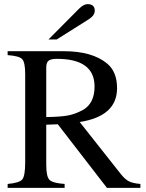

<svg xmlns="http://www.w3.org/2000/svg" viewBox="-20 -910 707 930"><path d="M215 -719 362 -867Q385 -890 404 -890Q439 -890 439 -858Q439 -835 409 -816L255 -719ZM660 0H498L260 -308L204 -306V-112Q204 -55 219.5 -39Q235 -23 293 -19V0H17V-19Q74 -24 88 -41Q102 -58 102 -124V-551Q102 -607 88 -623Q74 -639 17 -643V-662H289Q426 -662 498 -603Q547 -563 547 -483Q547 -347 366 -319L566 -66Q587 -40 606 -31Q625 -22 660 -19ZM204 -583V-343Q276 -344 311 -351Q346 -358 381 -377Q438 -409 438 -491Q438 -625 255 -625Q228 -625 216 -616.5Q204 -608 204 -583Z"/></svg>

Font: STIX Math
Style: Regular
Weight: 400
Designer: MicroPress Inc., with final additions and corrections provided by Coen Hoffman, Elsevier (retired)
Version: Version 1.1.1